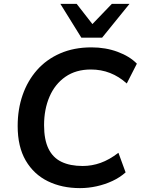

<svg xmlns="http://www.w3.org/2000/svg" viewBox="-20 -959 725 989"><path d="M392 10Q299 10 226.5 -25.5Q154 -61 112.5 -132Q71 -203 71 -310Q71 -396 96.5 -469.5Q122 -543 170.5 -598Q219 -653 290 -684Q361 -715 451 -715Q524 -715 586 -692Q648 -669 685 -631L633 -529Q593 -565 547 -583Q501 -601 448 -601Q371 -601 317 -563.5Q263 -526 235 -461Q207 -396 207 -314Q207 -240 229.5 -193.5Q252 -147 296.5 -125.5Q341 -104 406 -104Q453 -104 498 -120Q543 -136 590 -172L627 -71Q598 -45 559.5 -27Q521 -9 478 0.5Q435 10 392 10ZM399 -765 291 -939H375L456 -835L556 -939H647L506 -765Z"/></svg>

Font: Nunito Sans 12pt ExtraLight
Style: Italic
Weight: 200
Italic angle: -9°
Designer: Vernon Adams
Foundry: Vernon Adams
Version: Version 3.101;gftools[0.9.27]